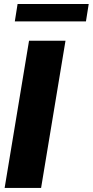

<svg xmlns="http://www.w3.org/2000/svg" viewBox="-20 -929 458 949"><path d="M303.7 -727.5 183.1 0H2.9L123.5 -727.5ZM418.5 -909.2 404.8 -823.2H53.2L66.9 -909.2Z"/></svg>

Font: Inter Display Extra Bold
Style: Italic
Weight: 800
Italic angle: -9.39999°
Designer: Rasmus Andersson
Foundry: rsms
Version: Version 4.000;git-4fc901f